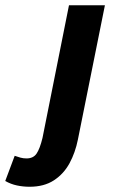

<svg xmlns="http://www.w3.org/2000/svg" viewBox="-148 -516 435 732"><path d="M-35 196Q-60 196 -83.5 191Q-107 186 -128 174L-92 78Q-81 82 -70 85Q-59 88 -47 88Q-21 88 -8.5 69.5Q4 51 14 10L115 -496H252L149 16Q139 66 117 106.5Q95 147 57.5 171.5Q20 196 -35 196Z"/></svg>

Font: Source Sans 3 ExtraLight
Style: Bold Italic
Weight: 700
Italic angle: -11°
Version: Version 3.052;hotconv 1.1.0;makeotfexe 2.6.0